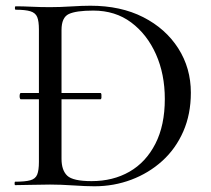

<svg xmlns="http://www.w3.org/2000/svg" viewBox="-20 -647 736 671"><path d="M53 -300Q50 -300 49 -305.5Q48 -311 49 -316.5Q50 -322 53 -322H331Q334 -322 334.5 -316.5Q335 -311 334.5 -305.5Q334 -300 331 -300ZM310 4Q280 4 236 1Q192 -2 155 -2Q121 -2 89.5 -1Q58 0 33 0Q31 0 31 -6Q31 -12 33 -12Q68 -12 86 -17Q104 -22 110 -37Q116 -52 116 -81V-544Q116 -573 110 -587.5Q104 -602 86.5 -607.5Q69 -613 35 -613Q32 -613 32 -619Q32 -625 35 -625Q60 -625 90.5 -623.5Q121 -622 155 -622Q189 -622 228.5 -624.5Q268 -627 296 -627Q402 -627 480.5 -587Q559 -547 603 -478Q647 -409 647 -323Q647 -248 620.5 -187.5Q594 -127 547 -84.5Q500 -42 439 -19Q378 4 310 4ZM300 -14Q375 -14 432.5 -47Q490 -80 523 -144.5Q556 -209 556 -301Q556 -388 525 -457.5Q494 -527 438.5 -568.5Q383 -610 306 -610Q246 -610 220.5 -598Q195 -586 195 -542V-92Q195 -52 215 -33Q235 -14 300 -14Z"/></svg>

Font: Cormorant Infant Light Medium
Style: Regular
Weight: 500
Version: Version 4.001